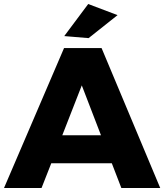

<svg xmlns="http://www.w3.org/2000/svg" viewBox="-25 -942 823 962"><path d="M564 -866.2 418.9 -751 296.9 -761.2 417 -921.9ZM583 0 535.2 -124H231.9L183.1 0H-4.9L295.9 -701.2H483.9L777.8 0ZM287.1 -264.2H481L384.8 -514.2Z"/></svg>

Font: Montserrat-Arabic
Style: Bold
Weight: 700
Designer: Mohamed Gaber
Foundry: Kief Type Foundry
Version: Version 5.008;PS 005.008;hotconv 1.0.88;makeotf.lib2.5.64775